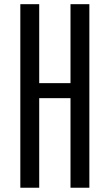

<svg xmlns="http://www.w3.org/2000/svg" viewBox="-20 -879 514 899"><path d="M75.2 0V-859.4H163.6V-489.7H310.1V-859.4H398.4V0H310.1V-419.4H163.6V0Z"/></svg>

Font: AntonioLight
Style: Regular
Weight: 300
Designer: Vernon Adams
Foundry: Vernon Adams
Version: Version 1.002